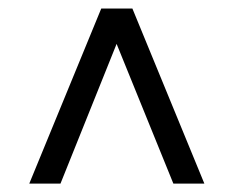

<svg xmlns="http://www.w3.org/2000/svg" viewBox="-20 -712 549 451"><path d="M217.8 -691.9H291L460 -280.8H387.2L253.9 -608.9L122.1 -280.8H48.8Z"/></svg>

Font: D-DIN Exp
Style: Regular
Weight: 400
Width: 7
Designer: Charles Nix
Foundry: Datto Inc.
Version: Version 1.00